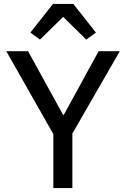

<svg xmlns="http://www.w3.org/2000/svg" viewBox="-20 -959 643 979"><path d="M252 0V-275L12 -698H123L302 -373H305L483 -698H591L349 -278V0ZM354 -939 469 -793 420 -757 302 -873 184 -757 135 -793 250 -939Z"/></svg>

Font: IBM Plex Sans Text
Style: Regular
Weight: 450
Designer: Mike Abbink, Paul van der Laan, Pieter van Rosmalen
Foundry: Bold Monday
Version: Version 3.005